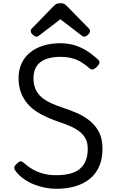

<svg xmlns="http://www.w3.org/2000/svg" viewBox="-20 -1160 728 1199"><path d="M330 19Q299 19 264 12.5Q229 6 194 -7.5Q159 -21 128.5 -42.5Q98 -64 76 -94Q69 -104 69 -113Q69 -122 83 -136Q98 -151 107.5 -152.5Q117 -154 136 -137Q157 -118 185 -102Q213 -86 249 -76Q285 -66 330 -66Q380 -66 417 -75.5Q454 -85 478.5 -105.5Q503 -126 515.5 -157Q528 -188 528 -231Q528 -266 515.5 -291.5Q503 -317 479.5 -336Q456 -355 423.5 -370Q391 -385 350 -398Q315 -410 279 -425.5Q243 -441 210 -462Q177 -483 151.5 -513Q126 -543 111 -582Q96 -621 96 -672Q96 -724 115 -764.5Q134 -805 169 -833Q204 -861 251.5 -875.5Q299 -890 356 -890Q406 -890 447.5 -877Q489 -864 524.5 -841Q560 -818 592 -788Q603 -778 601 -767.5Q599 -757 588 -746Q576 -733 564.5 -728Q553 -723 542 -731Q517 -753 490.5 -770Q464 -787 431 -796Q398 -805 356 -805Q316 -805 285 -796.5Q254 -788 232.5 -772Q211 -756 200 -730.5Q189 -705 189 -672Q189 -632 202 -603Q215 -574 239.5 -553Q264 -532 297.5 -516.5Q331 -501 371 -488Q413 -474 457 -455.5Q501 -437 538 -408Q575 -379 597.5 -336.5Q620 -294 620 -231Q620 -169 600 -122.5Q580 -76 542.5 -44.5Q505 -13 451 3Q397 19 330 19ZM207 -931Q198 -931 185 -943Q172 -955 172 -965Q172 -968 172.5 -972Q173 -976 178 -981L313 -1120Q320 -1127 329 -1133.5Q338 -1140 357 -1140Q376 -1140 384.5 -1133.5Q393 -1127 400 -1120L536 -981Q541 -976 541.5 -972Q542 -968 542 -965Q542 -955 529.5 -943Q517 -931 507 -931Q500 -931 495 -934.5Q490 -938 482 -944L357 -1040L232 -944Q225 -938 219.5 -934.5Q214 -931 207 -931Z"/></svg>

Font: Playwrite IT Moderna
Style: Regular
Weight: 400
Designer: Veronika Burian, José Scaglione
Foundry: TypeTogether
Version: Version 1.002